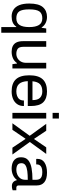

<svg xmlns="http://www.w3.org/2000/svg" viewBox="1005 -1768 936 2986"><g transform="rotate(90 1473.0 -275.0)"><path d="M401 173V-60H395Q369 -22 329.5 -5Q290 12 235 12Q176 12 130.5 -17Q85 -46 60 -107Q35 -168 35 -263Q35 -408 90.5 -473Q146 -538 243 -538Q294 -538 337 -517Q380 -496 406 -455H412L423 -526H489V173ZM265 -61Q338 -61 369.5 -112.5Q401 -164 401 -259V-263Q401 -360 369 -412.5Q337 -465 265 -465Q191 -465 158.5 -420.5Q126 -376 126 -263V-259Q126 -149 158 -105Q190 -61 265 -61Z M784 12Q734 12 697 -5.5Q660 -23 640 -62.5Q620 -102 620 -167V-526H708V-173Q708 -106 738 -83.5Q768 -61 817 -61Q854 -61 886 -79.5Q918 -98 937.5 -132Q957 -166 957 -215V-526H1045V0H978L968 -71H961Q930 -27 884 -7.5Q838 12 784 12Z M1402 12Q1275 12 1213 -54.5Q1151 -121 1151 -263Q1151 -405 1213.5 -471.5Q1276 -538 1402 -538Q1513 -538 1571 -479Q1629 -420 1629 -283V-239H1242Q1246 -148 1284.5 -104.5Q1323 -61 1402 -61Q1440 -61 1472.5 -73Q1505 -85 1524 -110.5Q1543 -136 1543 -179H1629Q1629 -115 1598.5 -72.5Q1568 -30 1517 -9Q1466 12 1402 12ZM1244 -312H1537Q1537 -395 1500 -430Q1463 -465 1402 -465Q1328 -465 1290 -429.5Q1252 -394 1244 -312Z M1735 0V-526H1823V0ZM1735 -625V-723H1823V-625Z M1897 0 2092 -269 1906 -526H2013L2138 -339H2144L2272 -526H2374L2188 -271L2383 0H2277L2142 -202H2136L1999 0Z M2600 12Q2575 12 2545 6.5Q2515 1 2488 -14.5Q2461 -30 2443.5 -59Q2426 -88 2426 -136Q2426 -208 2471.5 -246Q2517 -284 2596 -298Q2675 -312 2776 -312V-370Q2776 -398 2766 -419.5Q2756 -441 2730 -453Q2704 -465 2656 -465Q2609 -465 2583 -452.5Q2557 -440 2547 -421Q2537 -402 2537 -382V-370H2452Q2451 -374 2451 -379.5Q2451 -385 2451 -392Q2451 -464 2510.5 -501Q2570 -538 2664 -538Q2764 -538 2814 -496.5Q2864 -455 2864 -381V-96Q2864 -77 2875 -69Q2886 -61 2899 -61H2939V-4Q2931 0 2913.5 4Q2896 8 2871 8Q2836 8 2813 -12.5Q2790 -33 2783 -67H2776Q2749 -30 2702.5 -9Q2656 12 2600 12ZM2623 -61Q2660 -61 2695 -76.5Q2730 -92 2753 -123Q2776 -154 2776 -201V-239Q2699 -239 2641 -231.5Q2583 -224 2550.5 -203Q2518 -182 2518 -141Q2518 -96 2546 -78.5Q2574 -61 2623 -61Z"/></g></svg>

Font: Archivo VF Beta
Style: Regular
Weight: 400
Designer: Hector Gatti
Foundry: Omnibus-Type
Version: Version 1.002